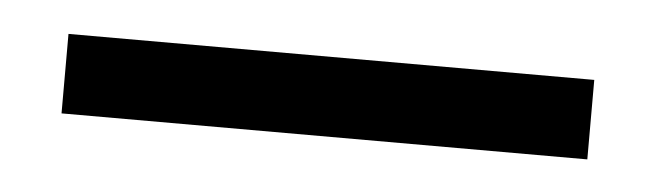

<svg xmlns="http://www.w3.org/2000/svg" viewBox="-23 49 462 135"><g transform="rotate(5 207.5 117.0)"><path d="M22 88.9H393.1V145H22Z"/></g></svg>

Font: Selawik Semilight
Style: Regular
Weight: 300
Designer: Aaron Bell
Foundry: Microsoft Corporation
Version: Version 1.01